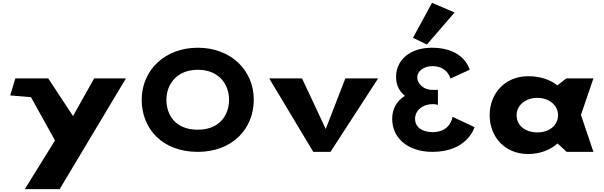

<svg xmlns="http://www.w3.org/2000/svg" viewBox="-20 -1060 4218 1340"><path d="M637.2 -513 489.6 -250 316.6 -513H87.3L51.1 -394L196.1 -382L363.8 -80L153.3 260H396.4L858.9 -513Z M968.9 -363.9C968.9 -159.1 1115.1 -0.1 1360.5 -0.1C1599.8 -0.1 1751.1 -159.1 1751.1 -363.9C1751.1 -568.8 1593 -726.9 1360.5 -726.9C1129.5 -726.9 968.9 -568.8 968.9 -363.9ZM1141.4 -363.9C1141.4 -468.5 1211.4 -573 1360.5 -573C1510.7 -573 1578.6 -468.5 1578.6 -363.9C1578.6 -259.4 1514.8 -154.8 1360.5 -154.8C1202.1 -154.8 1141.4 -259.4 1141.4 -363.9Z M2087.8 -513H1858.8L2166.4 0H2286.4L2619.2 -513H2390.2L2253.4 -160Z M2862.2 -796.2 2959.3 -749.1 3152.8 -973 2995.1 -1040.2ZM3123.7 -511.8C3123.7 -511.8 3104.2 -598.5 2997.2 -598.5C2942.7 -598.5 2892.3 -566.2 2892.3 -521.2C2892.3 -470.2 2942.7 -432.8 2994.2 -432.8H3036.3V-328.2C3036.3 -328.2 3019.9 -333.3 2999.3 -333.3C2931.4 -333.3 2876.9 -290.8 2876.9 -230.5C2876.9 -171 2928.3 -137.8 2999.3 -137.8C3126.8 -137.8 3138.1 -244.9 3138.1 -244.9L3291.9 -172.7C3291.9 -172.7 3244.3 -0.1 2998.3 -0.1C2826.8 -0.1 2717.1 -96.2 2717.1 -230.5C2717.1 -304.4 2752 -358 2806.4 -391.1C2768.1 -420.9 2744.3 -465.1 2744.3 -522.9C2744.3 -641.9 2841.2 -726.9 2995.2 -726.9C3222.2 -726.9 3257.9 -573 3257.9 -573Z M3397.4 -256C3397.4 -106 3502.4 15 3666.5 15C3751.2 15 3823.8 -16 3869.7 -58H3872.2L3935.1 0H4121.6L4034.6 -258L4121.6 -513H3932.7L3869.7 -464C3818.9 -505 3749.9 -528 3666.5 -528C3502.4 -528 3397.4 -406 3397.4 -256ZM3585.4 -256C3585.4 -327 3649.5 -377 3730.6 -377C3810.4 -377 3874.6 -327 3874.6 -256C3874.6 -186 3814.1 -136 3730.6 -136C3643.5 -136 3585.4 -186 3585.4 -256Z"/></svg>

Font: Hussar
Style: BdSuprExt
Weight: 700
Foundry: Cannot Into Space Fonts
Version: Version 2.00